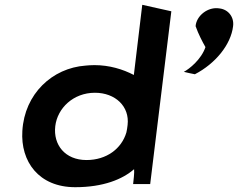

<svg xmlns="http://www.w3.org/2000/svg" viewBox="-20 -766 991 799"><path d="M950 -657C955 -695 930 -727 893 -731C845 -739 797 -700 794 -657C806 -623 823 -591 835 -570C818 -519 768 -479 745 -467C761 -463 776 -460 791 -457C876 -501 941 -580 950 -657ZM293 13C410 13 490 -20 538 -62C540 -47 535 -12 534 0H605L693 -719L572 -746L537 -454C491 -478 435 -495 373 -495C359 -495 346 -494 336 -493C198 -483 82 -376 73 -221C65 -94 141 13 293 13ZM511 -246C510 -235 508 -225 506 -215C486 -147 423 -100 340 -100C250 -100 201 -164 210 -241C219 -316 285 -380 375 -380C460 -380 520 -323 511 -246Z"/></svg>

Font: Bluebird
Style: ExtObl
Weight: 400
Designer: Jasper
Foundry: Cannot Into Space Fonts
Version: Version 0.98